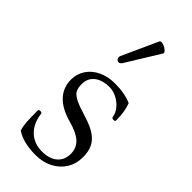

<svg xmlns="http://www.w3.org/2000/svg" viewBox="-223 -726 786 786"><g transform="rotate(45 169.5 -333.0)"><path d="M51.3 -16.6Q46.4 -33.7 44.7 -55.2Q43 -76.7 43 -122.1Q43 -128.9 52.7 -128.9Q62 -128.9 62.5 -121.6Q68.8 -72.8 98.6 -44.4Q128.4 -16.1 173.8 -16.1Q216.3 -16.1 240.5 -36.6Q264.6 -57.1 264.6 -92.8Q264.6 -127 241.2 -148.4Q217.8 -169.9 165 -184.1Q108.9 -199.7 79.3 -231.4Q49.8 -263.2 49.8 -308.6Q49.8 -341.8 67.6 -368.4Q85.4 -395 116.9 -409.9Q148.4 -424.8 187.5 -424.8Q247.1 -424.8 285.2 -407.2Q292.5 -387.2 295.7 -366.9Q298.8 -346.7 298.8 -320.3Q298.8 -314.5 289.6 -314.5Q279.8 -314.5 278.8 -321.8Q276.4 -340.8 262 -358.6Q247.6 -376.5 226.3 -387.5Q205.1 -398.4 183.6 -398.4Q142.1 -398.4 117.9 -379.2Q93.8 -359.9 93.8 -326.7Q93.8 -303.2 101.3 -290.3Q108.9 -277.3 130.1 -266.6Q151.4 -255.9 196.8 -242.2Q238.8 -229.5 263.2 -213.1Q287.6 -196.8 298.6 -174.1Q309.6 -151.4 309.6 -118.2Q309.6 -80.6 291.3 -50.8Q272.9 -21 240.2 -4.2Q207.5 12.7 166.5 12.7Q128.9 12.7 99.4 5.1Q69.8 -2.4 51.3 -16.6ZM137.2 -496.1Q131.8 -496.1 127.4 -500.7Q123 -505.4 123 -511.7Q123 -516.1 125 -520L195.3 -674.8Q197.8 -679.2 204.1 -679.2Q211.4 -679.2 221.7 -674.1Q231.9 -668.9 238 -662.4Q244.1 -655.8 241.2 -650.9L151.9 -505.9Q145.5 -496.1 137.2 -496.1Z"/></g></svg>

Font: JuniusX Light
Style: Regular
Weight: 300
Designer: Peter S. Baker
Foundry: Briery Creek Software
Version: Version 1.008